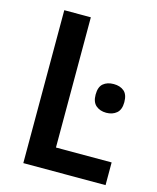

<svg xmlns="http://www.w3.org/2000/svg" viewBox="-109 -790 709 866"><g transform="rotate(15 246.0 -357.0)"><path d="M83 0V-714H207V-106H467V0ZM385 -450Q415 -450 433.5 -434.5Q452 -419 452 -383Q452 -348 433 -332Q414 -316 385 -316Q356 -316 337 -332Q318 -348 318 -383Q318 -419 336.5 -434.5Q355 -450 385 -450Z"/></g></svg>

Font: Noto Sans SemiCondensed SemiBold
Style: Regular
Weight: 600
Width: 4
Designer: Monotype Design Team
Foundry: Monotype Imaging Inc.
Version: Version 2.013; ttfautohint (v1.8.4.7-5d5b)